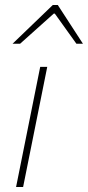

<svg xmlns="http://www.w3.org/2000/svg" viewBox="-20 -744 350 764"><path d="M44 0 140 -478H168L72 0ZM30 -570 190 -724H210L310 -570H284L198 -690H194L60 -570Z"/></svg>

Font: Source Sans 3 VF
Style: Italic
Weight: 200
Italic angle: -11°
Designer: Paul D. Hunt
Foundry: Adobe Systems Incorporated
Version: Version 3.042;hotconv 1.0.118;makeotfexe 2.5.65603